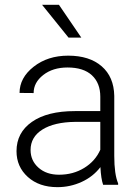

<svg xmlns="http://www.w3.org/2000/svg" viewBox="-20 -770 576 800"><path d="M409.7 0Q400.9 -24.9 398.4 -73.7Q367.7 -33.7 320.1 -12Q272.5 9.8 219.2 9.8Q143.1 9.8 95.9 -32.7Q48.8 -75.2 48.8 -140.1Q48.8 -217.3 113 -262.2Q177.2 -307.1 292 -307.1H397.9V-367.2Q397.9 -423.8 363 -456.3Q328.1 -488.8 261.2 -488.8Q200.2 -488.8 160.2 -457.5Q120.1 -426.3 120.1 -382.3L61.5 -382.8Q61.5 -445.8 120.1 -491.9Q178.7 -538.1 264.2 -538.1Q352.5 -538.1 403.6 -493.9Q454.6 -449.7 456.1 -370.6V-120.6Q456.1 -43.9 472.2 -5.9V0ZM226.1 -42Q284.7 -42 330.8 -70.3Q377 -98.6 397.9 -146V-262.2H293.5Q206.1 -261.2 156.7 -230.2Q107.4 -199.2 107.4 -145Q107.4 -100.6 140.4 -71.3Q173.3 -42 226.1 -42ZM318.8 -613.3H265.6L155.3 -750H225.6Z"/></svg>

Font: Roboto-Light
Style: Regular
Weight: 300
Designer: Google
Version: Version 2.137; 2017